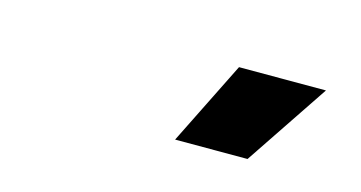

<svg xmlns="http://www.w3.org/2000/svg" viewBox="-36 -895 722 384"><g transform="rotate(15 325.0 -702.5)"><path d="M337 -616 423 -789H603L487 -616Z"/></g></svg>

Font: Azeret Mono ExtraBold
Style: Regular
Weight: 800
Designer: Martin Vácha
Foundry: Displaay
Version: Version 1.002